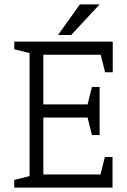

<svg xmlns="http://www.w3.org/2000/svg" viewBox="-20 -857 580 877"><path d="M115 -667H495V-607H178V-380H435V-320H178V-60H494V0H115ZM45 -667H125V-612L45 -632ZM45 0V-35L125 -55V0ZM494 -140V0H424L459 -140ZM495 -527H460L425 -667H495ZM435 -460V-320H365L400 -460ZM435 -240H400L365 -380H435ZM435 -837 305 -697H245L345 -837Z"/></svg>

Font: Epunda Slab Light
Style: Regular
Weight: 300
Designer: Simon Atzbach
Foundry: typofactur
Version: Version 1.102